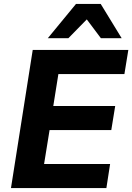

<svg xmlns="http://www.w3.org/2000/svg" viewBox="-20 -960 675 980"><path d="M36 0 147 -705H635L615 -582H278L252 -419H568L548 -296H233L205 -123H542L523 0ZM224 -765 368 -940H494L601 -765H495L423 -861L329 -765Z"/></svg>

Font: Nunito Sans 11pt ExtraBold
Style: Italic
Weight: 800
Italic angle: -9°
Version: Version 3.101;gftools[0.9.27]